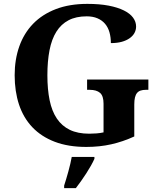

<svg xmlns="http://www.w3.org/2000/svg" viewBox="-20 -744 809 985"><path d="M422.9 9.8Q330.1 9.8 261 -16.6Q191.9 -43 146 -91.3Q100.1 -139.6 77.6 -207.5Q55.2 -275.4 55.2 -357.9Q55.2 -439 79.1 -506.3Q103 -573.7 149.9 -622.1Q196.8 -670.4 266.6 -697.3Q336.4 -724.1 428.2 -724.1Q490.7 -724.1 537.4 -715.1Q584 -706.1 615.5 -690.4Q647 -674.8 662.6 -653.6Q678.2 -632.3 678.2 -607.9Q678.2 -590.3 669.9 -575Q661.6 -559.6 645 -547.9Q628.4 -536.1 604.5 -529.5Q580.6 -522.9 548.8 -522.9Q548.8 -553.2 541.5 -578.6Q534.2 -604 518.8 -622.1Q503.4 -640.1 480 -650.1Q456.5 -660.2 424.8 -660.2Q370.1 -660.2 331.8 -640.1Q293.5 -620.1 269.3 -581.5Q245.1 -543 234.1 -486.6Q223.1 -430.2 223.1 -357.9Q223.1 -285.6 234.6 -229.7Q246.1 -173.8 271.7 -135.7Q297.4 -97.7 338.1 -77.9Q378.9 -58.1 438 -58.1Q456.5 -58.1 475.1 -59.6Q493.7 -61 511.2 -64.9V-211.9Q511.2 -252 493.2 -267.6Q475.1 -283.2 439.9 -283.2H426.8V-335.9H741.2V-283.2H728Q712.9 -283.2 701.7 -279.5Q690.4 -275.9 683.1 -267.1Q675.8 -258.3 672.4 -243.9Q668.9 -229.5 668.9 -208V-43.9Q610.4 -17.1 550.8 -3.7Q491.2 9.8 422.9 9.8ZM309.1 208Q314 192.9 319.6 174.3Q325.2 155.8 330.6 136Q335.9 116.2 340.6 96.9Q345.2 77.6 348.1 61H464.4V70.8Q457.5 86.4 446.5 106Q435.5 125.5 422.4 145.8Q409.2 166 395.5 185.5Q381.8 205.1 369.1 221.2H309.1Z"/></svg>

Font: Droids
Style: b
Weight: 700
Foundry: Ascender Corporation
Version: Version 1.00 build 113